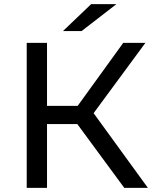

<svg xmlns="http://www.w3.org/2000/svg" viewBox="-20 -907 751 927"><path d="M580 0 326 -345 407 -395 694 0ZM109 0V-700H207V0ZM177 -308V-396H404V-308ZM416 -339 324 -353 575 -700H682ZM284 -757 420 -887H542L374 -757Z"/></svg>

Font: MOST Montserrat Medium
Style: Regular
Weight: 500
Designer: Julieta Ulanovsky
Foundry: Julieta Ulanovsky
Version: Version 8.000;March 11, 2024;FontCreator 15.0.0.2926 64-bit